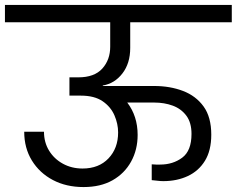

<svg xmlns="http://www.w3.org/2000/svg" viewBox="-47 -760 958 777"><path d="M291 -3Q221 -3 167 -31.5Q113 -60 82 -110.5Q51 -161 51 -227H131Q131 -184 151.5 -150.5Q172 -117 207.5 -97.5Q243 -78 287 -78Q353 -78 392 -119Q431 -160 431 -224Q431 -259 416 -293.5Q401 -328 368 -350.5Q335 -373 280 -373H234V-447H270Q335 -447 367 -482.5Q399 -518 399 -571V-670H-27V-740H891V-670H480V-566Q480 -504 448.5 -463Q417 -422 369 -414V-412H577Q641 -412 693.5 -392Q746 -372 777 -329Q808 -286 808 -215Q808 -151 782.5 -109.5Q757 -68 713 -47.5Q669 -27 614 -27Q603 -27 591 -28.5Q579 -30 567 -31V-95Q576 -94 584.5 -94Q593 -94 601 -94Q653 -94 690.5 -122Q728 -150 728 -218Q728 -264 707 -292Q686 -320 652 -332.5Q618 -345 577 -345H468Q510 -290 510 -214Q510 -154 483.5 -106Q457 -58 408.5 -30.5Q360 -3 291 -3Z"/></svg>

Font: Poppins
Style: Regular
Weight: 400
Designer: Ninad Kale (Devanagari), Jonny Pinhorn (Latin)
Version: Version 5.002